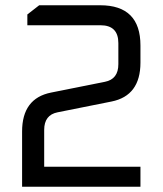

<svg xmlns="http://www.w3.org/2000/svg" viewBox="-20 -710 618 730"><path d="M64 0V-210Q64 -336 174 -358L379 -399Q430 -409 430 -466V-546Q430 -614 362 -614H84V-655L129 -690H361Q514 -690 514 -537V-472Q514 -346 404 -324L199 -283Q148 -273 148 -216V-76H514V0Z"/></svg>

Font: Oxanium ExtraLight
Style: Regular
Weight: 400
Version: Version 2.000